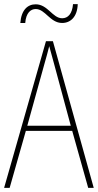

<svg xmlns="http://www.w3.org/2000/svg" viewBox="-20 -916 477 936"><path d="M79 -804H103C107 -854 130 -872 154 -872C201 -872 224 -804 283 -804C324 -804 357 -834 359 -896H336C332 -848 311 -827 283 -827C236 -827 213 -895 154 -895C115 -895 84 -868 79 -804ZM410 0H437L238 -715H204L0 0H27L106 -278H332ZM243 -607 325 -303H113L197 -606C206 -638 213 -662 220 -691C228 -660 235 -637 243 -607Z"/></svg>

Font: Noto Sans Ethiopic Condensed Thin
Style: Regular
Weight: 100
Width: 3
Designer: Monotype Design Team
Foundry: Monotype Imaging Inc.
Version: Version 2.102